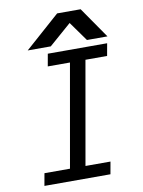

<svg xmlns="http://www.w3.org/2000/svg" viewBox="-100 -1006 800 1074"><g transform="rotate(-10 300.0 -469.0)"><path d="M76 -70H221L324 -655H198L210.5 -725H547.5L535 -655H412L309 -70H451L438.5 0H63.5ZM301 -938H434.5L556 -762.5H439.5L360.5 -873L234 -762.5H103Z"/></g></svg>

Font: JuliaMono
Style: Italic
Weight: 400
Italic angle: -9°
Monospace: yes
Designer: cormullion
Foundry: corm
Version: Version 0.057; ttfautohint (v1.8.4)